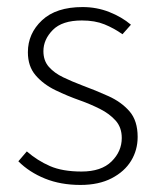

<svg xmlns="http://www.w3.org/2000/svg" viewBox="-20 -512 445 544"><path d="M208 12Q152 12 107.5 -6Q63 -24 32 -55L56 -83Q86 -57 121.5 -41.5Q157 -26 211 -26Q267 -26 296 -54.5Q325 -83 325 -121Q325 -151 307.5 -170.5Q290 -190 263 -203.5Q236 -217 208 -227Q171 -240 137 -256.5Q103 -273 81 -298.5Q59 -324 59 -364Q59 -417 99 -454.5Q139 -492 214 -492Q254 -492 289.5 -478Q325 -464 351 -442L327 -415Q303 -432 276 -443Q249 -454 212 -454Q156 -454 129.5 -427Q103 -400 103 -367Q103 -340 118.5 -322.5Q134 -305 159 -293Q184 -281 213 -270Q251 -256 287.5 -239.5Q324 -223 347 -196.5Q370 -170 370 -124Q370 -87 351.5 -56.5Q333 -26 296.5 -7Q260 12 208 12Z"/></svg>

Font: Mada Light
Style: Regular
Weight: 300
Designer: Khaled Hosny
Version: Version 1.5